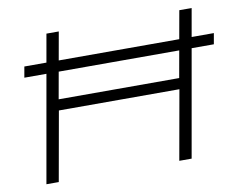

<svg xmlns="http://www.w3.org/2000/svg" viewBox="-75 -787 1109 888"><g transform="rotate(-10 479.0 -343.0)"><path d="M74 0 195 -686H253L198 -377H764L819 -686H877L756 0H698L756 -326H190L132 0ZM59 -503 68 -554H958L949 -503Z"/></g></svg>

Font: Archivo Expanded Thin
Style: Italic
Weight: 250
Width: 7
Italic angle: -10°
Designer: Hector Gatti
Foundry: Omnibus-Type
Version: Version 2.001